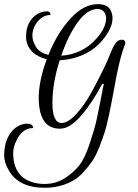

<svg xmlns="http://www.w3.org/2000/svg" viewBox="-36 -639 660 920"><path d="M188 -355.2Q144 -365.6 117.6 -392Q88.8 -422.4 88.8 -463.2Q88.8 -529.6 132.8 -564.8Q158.4 -584.8 190.4 -584.8Q197.6 -584.8 201.6 -580.4Q205.6 -576 206.4 -567.2Q173.6 -567.2 149.6 -541.6Q119.2 -508.8 119.2 -468Q119.2 -443.2 136 -414.8Q152.8 -386.4 196 -376Q237.6 -480 301.2 -549.6Q364.8 -619.2 432.8 -619.2Q491.2 -619.2 500.8 -571.2Q503.2 -561.6 503.2 -552Q503.2 -510.4 466.4 -460.8Q410.4 -384 312 -359.2Q282.4 -352 250.4 -350.4Q215.2 -241.6 215.2 -145.6Q215.2 -49.6 259.2 -49.6Q289.6 -49.6 328.8 -92Q368 -134.4 402.4 -196.8Q469.6 -320 496 -390.4Q508 -420 519.6 -434.4Q531.2 -448.8 548 -448.8Q564.8 -448.8 564.8 -430.4Q536 -362.4 508.8 -202.4Q480.8 -52 466.4 -8Q452 36 436.8 73.2Q421.6 110.4 404.8 134.8Q388 159.2 364.4 185.2Q340.8 211.2 314.4 226.4Q253.6 260.8 178.4 260.8Q53.6 260.8 6.4 177.6Q-16 140 -16 106Q-16 72 -8 44.8Q11.2 -17.6 60 -39.2Q78.4 -46.4 92.8 -46.4Q118.4 -46.4 122.4 -30.4L123.2 -25.6Q73.6 -25.6 45.6 28.8Q27.2 64 27.2 93.6Q27.2 209.6 125.6 236Q149.6 242.4 177.6 242.4Q232.8 242.4 276.4 213.6Q320 184.8 345.6 151.2Q371.2 117.6 394.4 47.2Q417.6 -23.2 426 -60.8Q434.4 -98.4 442.8 -142.4Q451.2 -186.4 452 -189.6Q452.8 -192.8 453.6 -197.2Q454.4 -201.6 455.6 -210Q456.8 -218.4 461.6 -236.8H453.6Q405.6 -145.6 352 -84Q298.4 -22.4 252 -22.4Q205.6 -22.4 180.8 -52Q149.6 -89.6 149.6 -170.4Q149.6 -251.2 188 -355.2ZM432.8 -596Q382.4 -596 336.4 -532.4Q290.4 -468.8 257.6 -372Q360 -379.2 426.4 -454.4Q472.8 -506.4 472.8 -554.4Q468 -593.6 432.8 -596Z"/></svg>

Font: Euphoria Script
Style: Regular
Weight: 400
Designer: Sabrina Mariela Lopez
Foundry: Sabrina Mariela Lopez
Version: Version 1.002